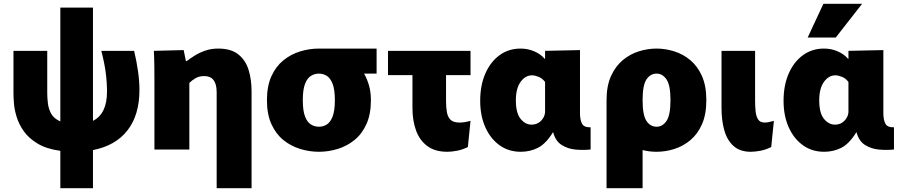

<svg xmlns="http://www.w3.org/2000/svg" viewBox="-20 -788 4772 1012"><path d="M298 204V7Q225 -3 178.5 -31Q132 -59 106 -95.5Q80 -132 68 -171Q56 -210 53.5 -243Q51 -276 51 -295V-520H229V-296Q229 -272 232.5 -243Q236 -214 250 -188.5Q264 -163 298 -148V-748H470V-151Q544 -188 544 -305Q544 -355 537 -407Q530 -459 514 -520H687Q700 -465 707.5 -412.5Q715 -360 715 -314Q715 -182 652 -101Q589 -20 470 3V204Z M794 -342Q794 -393 793.5 -437.5Q793 -482 791 -520L948 -524L960 -466H964Q981 -479 1005.5 -494.5Q1030 -510 1061.5 -521Q1093 -532 1130 -532Q1198 -532 1236.5 -501Q1275 -470 1290.5 -419Q1306 -368 1306 -306V204H1122V-302Q1122 -387 1057 -387Q1030 -387 1011 -376Q992 -365 978 -351V0H794Z M1661 12Q1611 12 1562 -3Q1513 -18 1473.5 -50Q1434 -82 1410.5 -134Q1387 -186 1387 -260Q1387 -334 1410.5 -386Q1434 -438 1473.5 -470Q1513 -502 1562 -517Q1611 -532 1661 -532H1662H1965V-400H1899Q1915 -372 1925 -337.5Q1935 -303 1935 -260Q1935 -186 1911.5 -134Q1888 -82 1848.5 -50Q1809 -18 1760 -3Q1711 12 1661 12ZM1661 -120Q1683 -120 1702 -131.5Q1721 -143 1733 -173.5Q1745 -204 1745 -260Q1745 -316 1733 -346.5Q1721 -377 1702 -388.5Q1683 -400 1661 -400Q1639 -400 1619.5 -388.5Q1600 -377 1588 -346.5Q1576 -316 1576 -260Q1576 -204 1588 -173.5Q1600 -143 1619.5 -131.5Q1639 -120 1661 -120Z M2338 12Q2273 12 2232.5 -18Q2192 -48 2173 -100Q2154 -152 2154 -219V-392H2025V-520H2460V-392H2331V-256Q2331 -223 2335.5 -197Q2340 -171 2355 -156.5Q2370 -142 2403 -142Q2427 -142 2460 -151L2446 -13Q2418 1 2389 6.5Q2360 12 2338 12Z M2725 12Q2661 12 2613 -22.5Q2565 -57 2538 -117.5Q2511 -178 2511 -257Q2511 -338 2538 -400Q2565 -462 2613 -497Q2661 -532 2724 -532Q2763 -532 2797 -517Q2831 -502 2851 -478H2853V-520L3037 -524V-192Q3037 -157 3047.5 -136.5Q3058 -116 3093 -117V0Q3056 4 3015 0.5Q2974 -3 2941 -23.5Q2908 -44 2896 -90H2894Q2857 -30 2815.5 -9Q2774 12 2725 12ZM2782 -131Q2812 -131 2831.5 -151Q2851 -171 2853 -196V-356Q2839 -375 2819 -383Q2799 -391 2784 -391Q2749 -391 2724 -356.5Q2699 -322 2699 -259Q2699 -192 2724 -161.5Q2749 -131 2782 -131Z M3177 204V-260Q3177 -335 3200.5 -387Q3224 -439 3262.5 -471Q3301 -503 3347.5 -517.5Q3394 -532 3441 -532Q3487 -532 3533.5 -517.5Q3580 -503 3618.5 -471Q3657 -439 3680 -387Q3703 -335 3703 -260Q3703 -185 3680 -133Q3657 -81 3618.5 -49Q3580 -17 3533.5 -2.5Q3487 12 3441 12Q3402 12 3367 3V204ZM3441 -120Q3472 -120 3493 -150.5Q3514 -181 3514 -260Q3514 -339 3493 -369.5Q3472 -400 3441 -400Q3408 -400 3387.5 -369.5Q3367 -339 3367 -260Q3367 -181 3387.5 -150.5Q3408 -120 3441 -120Z M4045 -13Q4017 1 3988.5 6.5Q3960 12 3937 12Q3881 12 3847 -18Q3813 -48 3798 -100Q3783 -152 3783 -219V-520H3960V-256Q3960 -229 3962.5 -202.5Q3965 -176 3975.5 -159Q3986 -142 4011 -142Q4021 -142 4035 -145Q4049 -148 4059 -151Z M4324 12Q4260 12 4212 -22.5Q4164 -57 4137 -117.5Q4110 -178 4110 -257Q4110 -338 4137 -400Q4164 -462 4212 -497Q4260 -532 4323 -532Q4362 -532 4396 -517Q4430 -502 4450 -478H4452V-520L4636 -524V-192Q4636 -157 4646.5 -136.5Q4657 -116 4692 -117V0Q4655 4 4614 0.5Q4573 -3 4540 -23.5Q4507 -44 4495 -90H4493Q4456 -30 4414.5 -9Q4373 12 4324 12ZM4381 -131Q4411 -131 4430.5 -151Q4450 -171 4452 -196V-356Q4438 -375 4418 -383Q4398 -391 4383 -391Q4348 -391 4323 -356.5Q4298 -322 4298 -259Q4298 -192 4323 -161.5Q4348 -131 4381 -131ZM4237 -590 4320 -768H4524L4385 -590Z"/></svg>

Font: Murecho ExtraBold
Style: Regular
Weight: 800
Designer: Neil Summerour
Foundry: Positype
Version: Version 1.010; ttfautohint (v1.8.3)